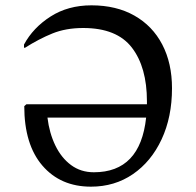

<svg xmlns="http://www.w3.org/2000/svg" viewBox="-20 -690 735 720"><path d="M321 10Q207 10 139 -69Q71 -148 71 -292L79 -299H531Q531 -304 531 -310Q531 -438 474.5 -511.5Q418 -585 292 -585Q227 -585 176.5 -564.5Q126 -544 74 -511H70V-523Q104 -586 169.5 -628Q235 -670 323 -670Q416 -670 484 -631.5Q552 -593 588.5 -523Q625 -453 625 -359Q625 -251 586 -167.5Q547 -84 478.5 -37Q410 10 321 10ZM332 -44Q506 -44 528 -249H158Q165 -191 187.5 -144.5Q210 -98 246.5 -71Q283 -44 332 -44Z"/></svg>

Font: Spectral
Style: Regular
Weight: 400
Designer: Jean-Baptiste Levee
Foundry: Production Type
Version: Version 2.001